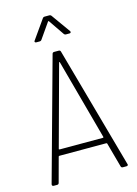

<svg xmlns="http://www.w3.org/2000/svg" viewBox="-133 -969 742 1040"><g transform="rotate(-15 238.5 -449.0)"><path d="M412 -8 374 -146Q373 -149 369 -149H107Q103 -149 102 -146L65 -9Q63 0 54 0H35Q30 0 27.5 -3Q25 -6 26 -11L214 -692Q216 -700 225 -700H250Q259 -700 261 -692L451 -11L452 -8Q452 0 442 0H423Q414 0 412 -8ZM117 -182H359Q361 -182 362.5 -183.5Q364 -185 363 -186L240 -638Q239 -640 238 -640Q237 -640 236 -638L113 -186Q112 -185 113.5 -183.5Q115 -182 117 -182ZM139 -787 213 -892Q217 -898 225 -898H250Q258 -898 262 -892L337 -787Q339 -785 339 -781Q339 -779 337 -777Q335 -775 331 -775H312Q304 -775 300 -781L241 -867Q240 -869 238 -869Q236 -869 235 -867L175 -781Q171 -775 163 -775H145Q139 -775 137 -779Q135 -783 139 -787Z"/></g></svg>

Font: Barlow Semi Condensed ExLight
Style: Regular
Weight: 275
Width: 4
Designer: Jeremy Tribby
Foundry: Tribby Type
Version: Version 1.408